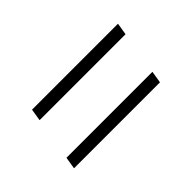

<svg xmlns="http://www.w3.org/2000/svg" viewBox="-28 -618 556 556"><g transform="rotate(-45 250.0 -340.0)"><path d="M437 -406H85L91 -443H443ZM57 -237 63 -274H415L409 -237Z"/></g></svg>

Font: Iosevka Slab XLtObl
Style: Regular
Weight: 200
Italic angle: -9°
Monospace: yes
Designer: Belleve Invis
Foundry: Belleve Invis
Version: Version 11.1.1; ttfautohint (v1.8.3)